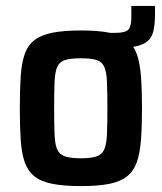

<svg xmlns="http://www.w3.org/2000/svg" viewBox="-20 -621 546 649"><path d="M300 -458V-510H371Q404 -510 414 -521Q424 -532 424 -564V-601H504V-575Q504 -541 499 -518Q494 -495 479 -482Q464 -469 435 -463.5Q406 -458 358 -458ZM254 8Q196 8 157.5 0.5Q119 -7 96.5 -25Q74 -43 63.5 -73Q53 -103 50 -148Q47 -193 47 -255Q47 -318 50 -363Q53 -408 63.5 -438Q74 -468 96.5 -485.5Q119 -503 157.5 -510.5Q196 -518 254 -518Q312 -518 349.5 -510.5Q387 -503 409.5 -485.5Q432 -468 442.5 -438Q453 -408 456.5 -363Q460 -318 460 -255Q460 -193 456.5 -148Q453 -103 442.5 -73Q432 -43 409.5 -25Q387 -7 349.5 0.5Q312 8 254 8ZM253 -86Q287 -86 305.5 -92Q324 -98 332 -115Q340 -132 341.5 -166Q343 -200 343 -255Q343 -312 341.5 -345.5Q340 -379 332 -396Q324 -413 305.5 -418.5Q287 -424 253 -424Q220 -424 201 -418.5Q182 -413 174 -396Q166 -379 164.5 -345.5Q163 -312 163 -255Q163 -199 164.5 -165Q166 -131 174 -114.5Q182 -98 201 -92Q220 -86 253 -86Z"/></svg>

Font: Saira SemiCondensed SemiBold
Style: Regular
Weight: 600
Width: 4
Designer: Hector Gatti with collaboration of the Omnibus-Type team
Foundry: Omnibus-Type
Version: Version 1.101